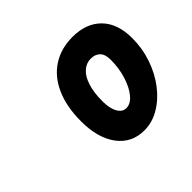

<svg xmlns="http://www.w3.org/2000/svg" viewBox="-111 -1180 730 730"><g transform="rotate(-45 254.0 -814.5)"><path d="M292.5 -592Q224.5 -592 185.2 -644.5Q146 -697 146 -786.5Q146 -865 170.8 -921Q195.5 -977 241.5 -1007Q287.5 -1037 350 -1037Q423.5 -1037 465.5 -994.2Q507.5 -951.5 507.5 -873Q507.5 -817.5 490 -766.8Q472.5 -716 442.2 -676.8Q412 -637.5 373.2 -614.8Q334.5 -592 292.5 -592ZM257.5 -783Q257.5 -745 270 -722.8Q282.5 -700.5 303.5 -700.5Q327 -700.5 347 -724.8Q367 -749 379.2 -788.5Q391.5 -828 391.5 -873.5Q391.5 -902 377.8 -915.8Q364 -929.5 341 -929.5Q316 -929.5 297 -912.2Q278 -895 267.8 -862.2Q257.5 -829.5 257.5 -783Z"/></g></svg>

Font: Edu VIC WA NT Hand
Style: Regular
Weight: 400
Designer: Tina and Corey Anderson, Eben Sorkin, Mirko Velimirovic
Foundry: Google for Education
Version: Version 1.000